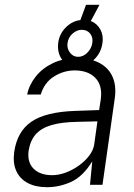

<svg xmlns="http://www.w3.org/2000/svg" viewBox="-20 -769 558 799"><path d="M394 -749 358 -681.5Q383.5 -671.5 397.2 -647Q411 -622.5 406.5 -590.5Q400.5 -547.5 369.8 -519.5Q339 -491.5 299.5 -491.5Q260.5 -491.5 238.8 -520.2Q217 -549 222.5 -592.5Q227.5 -628.5 254 -655Q280.5 -681.5 314.5 -685.5L338 -749ZM364 -589Q368 -613.5 355.2 -629.2Q342.5 -645 320.5 -645Q300 -645 282 -629.2Q264 -613.5 261 -589Q258 -567 271.2 -549.8Q284.5 -532.5 305 -532.5Q326.5 -532.5 343.5 -549.8Q360.5 -567 364 -589ZM175.5 10Q128 10 95.2 -7.5Q62.5 -25 47.8 -57.5Q33 -90 39 -135.5Q51 -222 111 -262.8Q171 -303.5 293 -307.5L392.5 -311L399.5 -356.5Q407 -413.5 376.8 -444.8Q346.5 -476 290.5 -476Q243.5 -475.5 204 -450.2Q164.5 -425 149.5 -375.5H93Q101 -415.5 128.5 -450.2Q156 -485 199.8 -506Q243.5 -527 300.5 -527Q357 -527 394.8 -506.5Q432.5 -486 448.8 -448.5Q465 -411 457.5 -359L406.5 0H354.5L364 -97.5Q325 -34.5 276.2 -12.2Q227.5 10 175.5 10ZM197 -40Q224.5 -40 253.5 -50.8Q282.5 -61.5 308.2 -80Q334 -98.5 351.2 -121.2Q368.5 -144 372 -168L385.5 -264L303 -262Q236 -261 193.2 -248.2Q150.5 -235.5 128 -209.2Q105.5 -183 99 -141Q93 -93.5 120 -66.8Q147 -40 197 -40Z"/></svg>

Font: Public Sans Thin ExtraLight
Style: Italic
Weight: 250
Italic angle: -8°
Version: Version 2.001